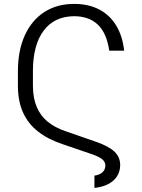

<svg xmlns="http://www.w3.org/2000/svg" viewBox="-20 -757 716 968"><path d="M456.1 190.4V128.4Q481.4 125 496.1 112.1Q510.7 99.1 511.2 77.6Q510.7 59.6 496.8 47.1Q482.9 34.7 447.8 22L293.5 -30.8Q221.7 -54.7 171.9 -93.8Q122.1 -132.8 96.4 -189.2Q70.8 -245.6 70.3 -321.8V-400.9Q70.8 -503.9 105.5 -579.6Q140.1 -655.3 203.6 -696.3Q267.1 -737.3 354 -737.3Q425.8 -737.3 479.5 -709.5Q533.2 -681.6 565.4 -628.9Q597.7 -576.2 606 -501.5H530.8Q518.1 -589.4 473.9 -632.1Q429.7 -674.8 354.5 -675.3Q254.4 -674.8 200.4 -603Q146.5 -531.2 146 -400.9V-322.8Q146.5 -261.7 165.3 -217.5Q184.1 -173.3 220 -143.8Q255.9 -114.3 307.1 -96.7L467.3 -41Q528.3 -19.5 557.1 7.6Q585.9 34.7 585.9 75.2Q585.9 106.4 570.6 130.9Q555.2 155.3 526.4 170.7Q497.6 186 456.1 190.4Z"/></svg>

Font: Inter Tight Light
Style: Regular
Weight: 300
Designer: Rasmus Andersson
Foundry: rsms
Version: Version 3.004